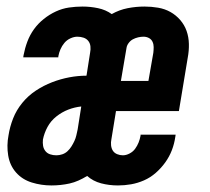

<svg xmlns="http://www.w3.org/2000/svg" viewBox="-20 -558 640 586"><path d="M137 8Q106 8 77 -1Q48 -10 29 -31.5Q10 -53 5 -83.5Q0 -114 6 -145Q10 -171 20 -196.5Q30 -222 48 -244Q66 -266 89.5 -281.5Q113 -297 139 -307Q165 -317 191.5 -322Q218 -327 244 -327L255 -397Q257 -407 256 -416.5Q255 -426 249.5 -433Q244 -440 235 -443Q226 -446 216 -446Q206 -446 195 -441Q184 -436 176.5 -427Q169 -418 164.5 -407.5Q160 -397 158 -386Q158 -385 158 -384.5Q158 -384 158 -383H51Q51 -385 51.5 -387Q52 -389 52 -390Q56 -411 63.5 -431Q71 -451 83.5 -468.5Q96 -486 113.5 -500Q131 -514 150.5 -523Q170 -532 190.5 -535Q211 -538 232 -538Q256 -538 279.5 -533Q303 -528 321 -515Q344 -528 369.5 -533Q395 -538 421 -538Q442 -538 462.5 -534.5Q483 -531 500 -521.5Q517 -512 530 -497Q543 -482 549.5 -463.5Q556 -445 556.5 -424Q557 -403 553 -382L526 -219H334L320 -133Q318 -124 319 -114.5Q320 -105 324.5 -98Q329 -91 337.5 -87.5Q346 -84 355 -84Q365 -84 375.5 -89.5Q386 -95 392.5 -104Q399 -113 403 -123Q407 -133 409 -144Q409 -145 409 -145.5Q409 -146 409 -147H516Q516 -145 515.5 -143Q515 -141 515 -140Q512 -119 504.5 -99.5Q497 -80 484.5 -62.5Q472 -45 455.5 -30.5Q439 -16 419.5 -7.5Q400 1 380 4.5Q360 8 340 8Q313 8 288.5 1.5Q264 -5 246 -21Q233 -13 219.5 -7Q206 -1 192.5 2Q179 5 165 6.5Q151 8 137 8ZM433 -311 448 -397Q449 -406 449 -414.5Q449 -423 445.5 -430.5Q442 -438 434.5 -442Q427 -446 418 -446Q410 -446 401.5 -444Q393 -442 385.5 -438Q378 -434 372.5 -426.5Q367 -419 366 -411L349 -311ZM152 -84Q161 -84 170 -87Q179 -90 186 -96.5Q193 -103 198 -111Q203 -119 207 -127.5Q211 -136 213 -145Q215 -154 217 -163L228 -233Q208 -231 188.5 -223.5Q169 -216 152 -202.5Q135 -189 125 -170.5Q115 -152 111 -132Q110 -122 111.5 -113Q113 -104 118.5 -97Q124 -90 133 -87Q142 -84 152 -84Z"/></svg>

Font: Iosevka Curly SmBdExObl
Style: Regular
Weight: 600
Width: 7
Italic angle: -9°
Monospace: yes
Designer: Belleve Invis
Foundry: Belleve Invis
Version: Version 11.1.0; ttfautohint (v1.8.3)